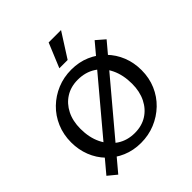

<svg xmlns="http://www.w3.org/2000/svg" viewBox="-253 -1073 1293 1293"><g transform="rotate(-45 393.5 -426.5)"><path d="M385 12Q313 12 252 -14Q191 -40 146.5 -86Q102 -132 78 -193Q54 -254 54 -324Q54 -398 81 -461.5Q108 -525 156 -571.5Q204 -618 266.5 -644Q329 -670 401 -670Q474 -670 534.5 -644Q595 -618 640 -572Q685 -526 709.5 -465Q734 -404 734 -333Q734 -259 707 -196Q680 -133 631.5 -86.5Q583 -40 520 -14Q457 12 385 12ZM403 -65Q469 -65 518.5 -96Q568 -127 596 -183Q624 -239 624 -313Q624 -396 594 -459Q564 -522 510 -556.5Q456 -591 384 -591Q318 -591 268.5 -560Q219 -529 191 -473.5Q163 -418 163 -344Q163 -261 193.5 -198.5Q224 -136 277.5 -100.5Q331 -65 403 -65ZM125 54 63 3 653 -699 714 -646ZM351 -733 423 -907H541L430 -733Z"/></g></svg>

Font: Ysabeau Infant SemiBold
Style: Regular
Weight: 600
Designer: Christian Thalmann (Catharsis Fonts)
Version: Version 2.002; featfreeze: ss01,ss02,lnum